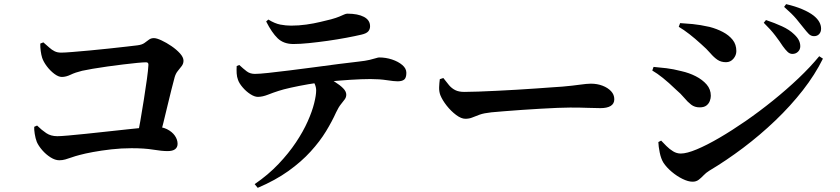

<svg xmlns="http://www.w3.org/2000/svg" viewBox="-20 -834 4020 919"><path d="M172.8 -625.4 187.5 -631.2Q203.6 -617.3 216.1 -606.1Q228.6 -594.8 241.7 -588.5Q254.8 -582.1 272.5 -582.1Q289 -582.1 325.6 -585.1Q362.1 -588.1 408.5 -592.3Q454.9 -596.4 501.2 -601.6Q547.5 -606.7 584.5 -610.8Q621.6 -615 637.6 -617Q659.5 -619.7 671.4 -628.3Q683.3 -637 693.1 -644.3Q702.9 -651.6 716.5 -651.6Q729.8 -651.6 753.1 -640.7Q776.5 -629.8 800.6 -613.4Q824.8 -596.9 841.6 -578.3Q858.3 -559.7 858.3 -543.5Q858.3 -529.4 849.9 -518.1Q841.5 -506.9 831.3 -494.6Q821.2 -482.4 816 -464.5Q809.4 -439 800.4 -404.4Q791.5 -369.8 782 -329.2Q772.4 -288.6 761.9 -246.1Q751.3 -203.6 740.4 -162.4H634.4Q642.6 -203.1 651.6 -254.6Q660.5 -306.1 668.8 -358.6Q677.2 -411.1 683.1 -454.6Q689.1 -498.1 690.4 -522.9Q691.4 -535.8 679.2 -535.8Q666.2 -535.8 636.7 -533Q607.2 -530.2 570 -525.6Q532.8 -521 494.1 -515.7Q455.5 -510.4 423.5 -504.8Q391.4 -499.2 373.1 -495.2Q340.6 -487.3 318.2 -476.5Q295.8 -465.7 276.1 -465.7Q259.7 -465.7 239.8 -480.7Q219.9 -495.8 203.9 -517.1Q188 -538.5 181.8 -557.2Q177.4 -571.1 174.9 -589.7Q172.4 -608.4 172.8 -625.4ZM143.8 -227 157.5 -233.1Q179.8 -211.2 201.6 -196.7Q223.5 -182.1 254.4 -182.1Q269.5 -182.1 306.1 -185.3Q342.7 -188.5 391.9 -193.6Q441 -198.7 493.7 -204.5Q546.4 -210.2 593.5 -215.3Q640.6 -220.4 674 -223.6Q707.4 -226.8 716.8 -226.8Q753.9 -228.3 778.9 -215.9Q803.9 -203.4 817 -184.5Q830 -165.5 830 -145.6Q830 -129 818.2 -119.9Q806.3 -110.8 781.9 -110.8Q755.1 -110.8 713.2 -117.7Q671.4 -124.6 609.3 -124.6Q561.3 -124.6 513.2 -119.2Q465.1 -113.7 425.7 -106.4Q386.2 -99.1 361.5 -92.3Q339.3 -86.6 323 -80.7Q306.7 -74.9 292.7 -70.9Q278.7 -66.9 263.6 -66.9Q243.9 -66.9 221.8 -80.9Q199.7 -94.9 182.1 -115.3Q164.4 -135.8 156.2 -154.5Q149.5 -172.1 146.2 -193.4Q142.9 -214.6 143.8 -227Z M1112.9 -517.9 1125.4 -522.9Q1144.7 -504.9 1160.9 -492.6Q1177.1 -480.3 1200 -480.3Q1220.2 -480.3 1264 -485Q1307.7 -489.7 1364.8 -496.8Q1421.9 -503.9 1483 -512Q1544.1 -520.1 1599.8 -527.5Q1655.5 -534.8 1696.1 -539.1Q1729.9 -542.8 1749.6 -547.6Q1769.4 -552.3 1779.7 -555.7Q1790.1 -559 1794.7 -559Q1826.8 -559 1856.5 -549.2Q1886.2 -539.3 1905.6 -522.8Q1925 -506.4 1925 -485.6Q1925 -461.1 1914.4 -452.9Q1903.8 -444.8 1883 -444.8Q1866.4 -444.8 1831.5 -450.2Q1796.5 -455.6 1753 -455.6Q1713.2 -455.6 1656.1 -452Q1599 -448.4 1536.8 -441.9Q1498.8 -438.3 1454.6 -430.6Q1410.5 -422.9 1372.3 -414.4Q1334.2 -405.9 1313.6 -399Q1288.7 -391.1 1262.8 -380.9Q1236.9 -370.6 1214.6 -370.3Q1198.3 -370.3 1178 -383.5Q1157.8 -396.6 1141.4 -415.9Q1124.9 -435.1 1119.2 -451.8Q1113.8 -465.6 1112.8 -482.8Q1111.8 -499.9 1112.9 -517.9ZM1213.6 65.1 1198.9 47.4Q1264.4 2.4 1313.1 -49.1Q1361.9 -100.5 1396.6 -152.6Q1431.3 -204.6 1452.7 -252.8Q1474.2 -301 1483.7 -339.6Q1493.3 -378.2 1493.3 -401.4Q1493.3 -416.4 1486.5 -432Q1479.6 -447.5 1462.8 -462.9L1529.6 -473.1Q1559.4 -456.9 1583.6 -441.6Q1607.9 -426.4 1622.6 -411.3Q1637.4 -396.3 1637.4 -380.9Q1637.4 -368.5 1630 -358.4Q1622.5 -348.3 1611.5 -334.6Q1600.5 -321 1588.7 -296.1Q1569.7 -253.7 1540.4 -205.5Q1511.1 -157.4 1466.8 -108.7Q1422.6 -60 1360.5 -15.5Q1298.3 29 1213.6 65.1ZM1709.5 -668.1Q1680.1 -661.2 1637.4 -653.2Q1594.8 -645.2 1548.4 -638.6Q1501.9 -632.1 1459.1 -627.7Q1416.3 -623.3 1384.5 -623.3Q1337.4 -623.3 1309.1 -650.6Q1280.9 -677.8 1254 -731.3L1264.4 -740.4Q1295.3 -721.4 1321.7 -716.3Q1348.2 -711.3 1373.2 -711.3Q1409.9 -711.3 1445.9 -716.4Q1481.9 -721.4 1513 -729Q1544.1 -736.5 1564.5 -741.5Q1589.9 -748.5 1604.4 -754.7Q1618.8 -760.8 1627.5 -764.7Q1636.2 -768.6 1642.8 -768.6Q1692.9 -768.6 1722.1 -753.2Q1751.3 -737.7 1751.3 -708.4Q1751.3 -693.6 1742.4 -683.6Q1733.5 -673.5 1709.5 -668.1Z M2102 -460.6Q2116.8 -440.9 2129.6 -425.9Q2142.4 -410.9 2159.3 -402.5Q2176.2 -394.1 2202.2 -394.1Q2229 -394.1 2269.7 -395.6Q2310.3 -397.1 2357.9 -399.4Q2405.5 -401.6 2454.2 -404.6Q2502.9 -407.6 2546.8 -410.6Q2590.6 -413.6 2623.5 -416.1Q2656.5 -418.6 2671.6 -419.4Q2721.6 -423.8 2755.7 -428.7Q2789.9 -433.5 2808.2 -433.5Q2838.5 -433.5 2863.9 -423.8Q2889.3 -414.1 2904.8 -397.6Q2920.3 -381.1 2920.3 -359.1Q2920.3 -337.5 2903 -326.9Q2885.7 -316.4 2853.9 -316.4Q2824.6 -316.4 2793.1 -317.8Q2761.7 -319.2 2708.5 -319.2Q2685.7 -319.2 2648.3 -317.7Q2610.9 -316.2 2565.7 -313.5Q2520.6 -310.9 2476 -307.8Q2431.5 -304.6 2393.3 -301.6Q2355.1 -298.6 2332.4 -296.4Q2296.4 -292.6 2276.1 -285.3Q2255.7 -278.1 2241 -271.8Q2226.2 -265.5 2207.4 -265.5Q2187.6 -265.5 2163.3 -283.7Q2138.9 -301.9 2118.1 -328.2Q2097.3 -354.6 2087.6 -378.8Q2081.2 -396.2 2081.9 -416.6Q2082.7 -436.9 2085.1 -455Z M3726.7 -613.2Q3712.9 -634.7 3691 -663.5Q3669.1 -692.3 3635.7 -725L3646.3 -738.1Q3688.1 -724.1 3723.2 -708Q3758.2 -692 3780.8 -670.1Q3797.1 -654.8 3803.8 -641Q3810.5 -627.2 3810.5 -612.5Q3810.5 -597.1 3799.7 -586.5Q3789 -575.9 3772.7 -575.9Q3760.2 -575.9 3749.8 -585.8Q3739.3 -595.7 3726.7 -613.2ZM3825.3 -701.8Q3811.7 -719.6 3791.3 -743.9Q3770.9 -768.1 3733.1 -801L3742.7 -814.2Q3786.8 -804 3820 -789.8Q3853.2 -775.7 3874.5 -759.2Q3910.1 -730.6 3910.1 -696.7Q3910.1 -680.9 3900.9 -670.9Q3891.8 -660.9 3876.2 -660.9Q3861.6 -660.9 3850.8 -671.9Q3840.1 -682.8 3825.3 -701.8ZM3228.8 -705.7 3235.3 -723.4Q3259.9 -722.2 3295.5 -718.8Q3331.2 -715.3 3376.4 -705.2Q3411.2 -696.1 3440.1 -680.8Q3469.1 -665.5 3486.8 -643.4Q3504.5 -621.2 3504.5 -589.5Q3504.5 -569.3 3490.4 -552.8Q3476.2 -536.3 3455 -536.3Q3431.2 -536.3 3414.2 -547.8Q3397.2 -559.3 3380 -579.4Q3362.8 -599.5 3335.8 -623.1Q3306.6 -649.7 3279.9 -670.5Q3253.2 -691.3 3228.8 -705.7ZM3901.2 -564.9 3918.9 -553.3Q3881.2 -476.8 3822.8 -402Q3764.4 -327.2 3691.2 -257.2Q3618 -187.2 3537.2 -126.3Q3456.3 -65.4 3374.8 -16.8Q3359 -6.9 3347.4 5.4Q3335.8 17.8 3323.9 26.7Q3312.1 35.7 3295 35.7Q3273.9 35.7 3246.8 22.3Q3219.7 9 3195.3 -11.6Q3170.9 -32.2 3155.8 -54.7Q3143.7 -74.2 3137.7 -104Q3131.7 -133.8 3131.2 -154L3144.5 -161Q3155.2 -149.6 3169.8 -135Q3184.4 -120.3 3201.8 -109.7Q3219.1 -99.1 3238.5 -99.1Q3267.2 -99.1 3315.2 -119.2Q3363.1 -139.2 3423.1 -174.2Q3483 -209.1 3548.9 -254.6Q3614.7 -300.2 3679.6 -352.5Q3744.6 -404.9 3801.7 -459Q3858.8 -513.2 3901.2 -564.9ZM3102.1 -496.4 3108.2 -513.8Q3139 -511.3 3170.6 -507.4Q3202.2 -503.6 3241.9 -493.4Q3278.2 -485.3 3310.1 -469.1Q3342 -452.8 3362.2 -429.7Q3382.3 -406.5 3382.3 -375.4Q3382.3 -363.6 3377.5 -350.7Q3372.7 -337.8 3361.3 -329Q3349.8 -320.1 3328.8 -320.1Q3305.1 -320.1 3288.2 -333.1Q3271.4 -346 3255.2 -365.6Q3238.9 -385.3 3214.9 -405.7Q3180.8 -438.6 3153.1 -460.8Q3125.4 -483 3102.1 -496.4Z"/></svg>

Font: Early Summer Mincho VF
Style: Regular
Weight: 250
Designer: GuiWonder
Version: Version 1.002